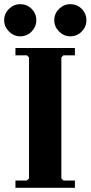

<svg xmlns="http://www.w3.org/2000/svg" viewBox="-34 -900 434 920"><path d="M325 -635H270L260 -625V-45L270 -35H325V0H40V-35H95L105 -45V-625L95 -635H40V-670H325ZM62.9 -726Q32 -726 9 -749.1Q-14 -772.1 -14 -802.9Q-14 -835 9.1 -857.5Q32.1 -880 62.9 -880Q95 -880 117.5 -857.6Q140 -835.1 140 -802.9Q140 -772 117.6 -749Q95.1 -726 62.9 -726ZM302.9 -726Q272 -726 249 -749.1Q226 -772.1 226 -802.9Q226 -835 249.1 -857.5Q272.1 -880 302.9 -880Q335 -880 357.5 -857.6Q380 -835.1 380 -802.9Q380 -772 357.6 -749Q335.1 -726 302.9 -726Z"/></svg>

Font: Brygada 1918
Style: Regular
Weight: 400
Designer: Mateusz Machalski | Borys Kosmynka | Przemek Hoffer
Foundry: NIEPODLEGLA 2018
Version: Version 3.006